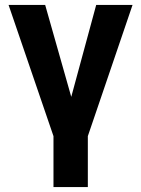

<svg xmlns="http://www.w3.org/2000/svg" viewBox="-20 -550 565 769"><path d="M160.9 -530.3 265.4 -162.1 365.3 -530.3H510.9L331.8 -4.7V199.2H194.2V-4.7L14.3 -530.3Z"/></svg>

Font: Pretendard Std Variable
Style: Regular
Weight: 400
Designer: Base glyphs from Inter by Rasmus Andersson; Hangeul glyphs from Noto Sans CJK(Source Han Sans) by Jang Soo-young and Kan
Foundry: Kil Hyung-jin
Version: Version 1.309;Glyphs 3.2 (3225)